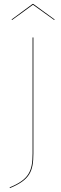

<svg xmlns="http://www.w3.org/2000/svg" viewBox="-20 -872 314 984"><path d="M42 -769.6 148.9 -847.7 257.5 -769.6 260.4 -771.9 150.3 -851.9H147.3L39.1 -771.9ZM151.1 -680.1H147V-85.4C147 5.8 127.7 48.1 29.3 88.4L30.9 91.9C131.7 50.3 151.1 7.6 151.1 -85.2Z"/></svg>

Font: Fira Sans Four
Style: Regular
Weight: 100
Designer: Carrois Corporate & Edenspiekermann AG
Foundry: Carrois Corporate GbR & Edenspiekermann AG
Version: Version 4.203;PS 004.203;hotconv 1.0.88;makeotf.lib2.5.64775